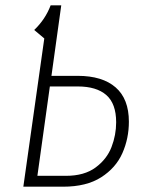

<svg xmlns="http://www.w3.org/2000/svg" viewBox="-20 -704 545 724"><path d="M466 -245Q466 -182 441.5 -126.5Q417 -71 361.5 -35.5Q306 0 218 0H68L147 -559L109 -591Q151 -631 171 -684H211L174 -418H273Q366 -418 416 -374.5Q466 -331 466 -245ZM418 -243Q418 -313 381 -345.5Q344 -378 273 -378H168L121 -41H229Q298 -41 340.5 -72.5Q383 -104 400.5 -149.5Q418 -195 418 -243Z"/></svg>

Font: Fira Sans Condensed ExtraLight
Style: Italic
Weight: 275
Width: 3
Italic angle: -8°
Designer: Carrois Corporate & Edenspiekermann AG
Foundry: Carrois Corporate GbR & Edenspiekermann AG
Version: Version 4.203